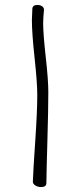

<svg xmlns="http://www.w3.org/2000/svg" viewBox="-20 -716 327 782"><path d="M168.9 29.8Q168.9 45.9 147 45.9Q134.8 45.9 124.3 39.6Q113.8 33.2 113.8 23.9Q115.2 -19.5 123.5 -140.9Q131.8 -262.2 131.8 -329.1Q131.8 -379.4 120.8 -480.7Q109.9 -582 109.9 -633.8Q109.9 -648.9 111.8 -681.2Q113.3 -695.8 132.8 -695.8Q143.6 -695.8 151.4 -690.4Q159.2 -685.1 159.2 -675.8Q155.8 -644 155.8 -621.1Q155.8 -577.1 166.3 -483.6Q176.8 -390.1 176.8 -340.8Q176.8 -272.5 173.1 -145.5Q169.4 -18.6 168.9 29.8Z"/></svg>

Font: Zhizn
Style: Regular
Weight: 400
Designer: Peter Zharnov
Foundry: Peter Zharnov
Version: Version 1.000